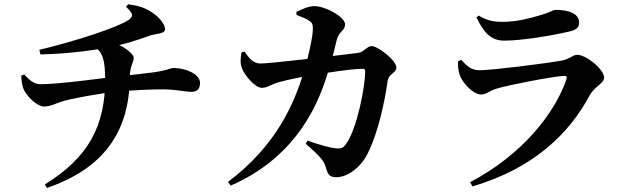

<svg xmlns="http://www.w3.org/2000/svg" viewBox="-20 -823 3020 908"><path d="M191.9 49.4 202.3 65.7C469.9 -26.3 592.3 -199 594 -458.9C595.2 -517.7 612.3 -523.8 612.3 -550.3C612.3 -567.5 566.3 -607.6 505.9 -624L426.7 -601.3C469.5 -576 476.9 -525.8 477.2 -450.3C478.5 -228.1 398.4 -78 191.9 49.4ZM188.6 -319.3C218.2 -319.3 239.9 -332 268.2 -341.7C311 -356.1 456.5 -382.6 533 -389.4C604.2 -396.1 681.9 -400.4 751.4 -400.4C807.9 -400.4 861.3 -388.6 884.8 -388.6C909.1 -388.6 926 -399.3 926 -431.2C926 -471.3 860.9 -501.4 799.9 -501.4C787.9 -501.4 771.3 -490.1 707.6 -481.1C665.9 -475.4 603.3 -468.8 520.3 -459.6C465 -453.3 258.1 -424.7 173.3 -424.7C144.9 -424.7 125.7 -437.2 94.6 -470.6L80.5 -465.3C81.5 -437.8 85.9 -414.7 92.1 -399.9C106.5 -367.9 154.5 -319.3 188.6 -319.3ZM166.1 -587.5 171.1 -565.6C327.9 -569.2 451.4 -590.5 500.4 -600.4C568.8 -614.2 617.6 -628.9 691.6 -655.5C718.2 -664.5 760.4 -661.4 760.4 -685.6C760.4 -710.1 729.2 -743.5 702.6 -761.8C673.8 -781.5 644.7 -795.3 586.2 -802.7L575.8 -790.6C611 -759.4 610.8 -746.3 591.4 -731.2C546.1 -695.8 329.4 -626 166.1 -587.5Z M1569.9 15.1C1628.5 15.1 1689.4 -37.7 1717.5 -94.4C1772.2 -203 1800 -350.4 1813 -439.2C1818.5 -476.6 1854.5 -476.9 1854.5 -504C1854.5 -536.8 1768.1 -605 1737.2 -605C1715.7 -605 1700.7 -575.7 1673 -572.7C1544.3 -556.9 1257.5 -522.6 1211.5 -522.6C1177 -522.6 1158.1 -548.6 1136.2 -579L1122.2 -575.5C1117.1 -546.1 1114.9 -522.8 1124.8 -499.2C1137.4 -464.9 1187.3 -407.5 1218.6 -407.5C1243.1 -407.5 1262.4 -423.4 1292.7 -432.6C1333.6 -445.2 1420.4 -461.9 1465.5 -468.9C1535.1 -479.9 1638.1 -497.6 1695.9 -497.6C1703.2 -497.6 1707.2 -494.1 1707.2 -485.1C1707.2 -421.1 1670.5 -214 1614.5 -139.1C1601.7 -122.5 1591.7 -118.9 1566.1 -121.8C1542.3 -124 1493.2 -136.7 1434.6 -158.3L1426 -143.2C1489.5 -87.2 1511.9 -65.2 1521.1 -30.8C1530.2 2.2 1538.5 15.1 1569.9 15.1ZM1058.3 37.2 1071.2 54.6C1397.8 -87 1493.8 -357.1 1532.5 -486.2C1552.7 -548.8 1564.5 -603.2 1572.7 -635.1C1583.8 -677 1611.9 -677 1611.9 -708.4C1611.9 -741.1 1522 -793.7 1466.2 -794C1438.5 -794.2 1405.3 -777.8 1381.7 -766.8L1382.4 -752.3C1403.1 -744.7 1426.2 -736.1 1443.5 -723.8C1456.9 -715.2 1459.9 -705.5 1459.6 -684.6C1459.3 -647.2 1437.2 -551 1419.4 -491.6C1371.7 -332.3 1287.6 -135.3 1058.3 37.2Z M2203 38.6 2214.4 58.5C2509.7 -28 2675.8 -197.8 2769.1 -372.9C2791.2 -413.5 2837.1 -429.1 2837.1 -455.6C2837.1 -495.5 2751.4 -563.8 2710.1 -563.8C2687.8 -563.8 2673.7 -543.3 2637 -536.6C2560.6 -522.8 2307.6 -490.8 2247.4 -490.8C2209 -490.8 2189.6 -509.7 2160.6 -540.2L2146.2 -533.2C2145.1 -509.1 2147.2 -490.8 2154.2 -468C2163.7 -437.3 2214.2 -376.1 2256 -376.1C2278.5 -376.1 2297.3 -394.5 2326.9 -403.5C2390.3 -422.3 2593.4 -461.5 2647.4 -464.2C2658.5 -464.8 2663 -460.2 2658.7 -447.5C2602.4 -285.2 2449.3 -90.3 2203 38.6ZM2365 -630.8C2450.9 -630.8 2596.3 -656 2676.1 -674.8C2708.1 -682.3 2718.9 -695.8 2718.9 -715.9C2718.9 -755.8 2675.5 -776.3 2608.2 -776.3C2593.7 -776.3 2579.5 -762.9 2528.9 -749.2C2486.6 -737.4 2428.2 -719.7 2353.6 -719.7C2320.2 -719.7 2285 -723.7 2243.7 -749.8L2233.2 -740.7C2268.9 -667.9 2301.7 -630.8 2365 -630.8Z"/></svg>

Font: Source Han Serif CN VF
Style: Regular
Weight: 250
Designer: Ryoko NISHIZUKA 西塚涼子 (kana & ideographs); Frank Grießhammer (Latin, Greek & Cyrillic); Wenlong ZHANG 张文龙 (bopomofo); San
Foundry: Adobe
Version: Version 2.002;hotconv 1.1.0;makeotfexe 2.6.0